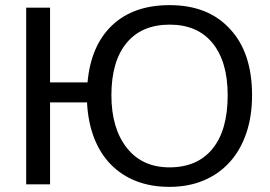

<svg xmlns="http://www.w3.org/2000/svg" viewBox="-20 -718 1050 748"><path d="M962 -347Q962 -265 939.5 -199Q917 -133 875 -86.5Q833 -40 773.5 -15Q714 10 640 10Q568 10 510.5 -12.5Q453 -35 411.5 -77.5Q370 -120 346.5 -181Q323 -242 319 -319H175V0H82V-688H175V-397H321Q334 -541 417 -619.5Q500 -698 641 -698Q792 -698 877 -604Q962 -512 962 -347ZM867 -347Q867 -477 808.5 -549.5Q750 -622 641 -622Q532 -622 473 -550.5Q414 -479 414 -347Q414 -218 474 -142Q534 -66 640 -66Q749 -66 808 -138.5Q867 -211 867 -347Z"/></svg>

Font: Libra Sans
Style: Regular
Weight: 400
Foundry: Context Ltd
Version: Version 1.000; ttfautohint (v1.3)